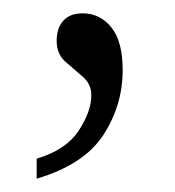

<svg xmlns="http://www.w3.org/2000/svg" viewBox="-20 -114 262 288"><path d="M35 154V124Q79 111 98 82Q117 53 117 29Q117 12 104 1Q91 -10 78 -21.5Q65 -33 65 -53Q65 -72 75 -83Q85 -94 104 -94Q130 -94 147 -73Q164 -52 164 -9Q164 44 135 88.5Q106 133 35 154Z"/></svg>

Font: Noto Serif Gurmukhi Light
Style: Regular
Weight: 300
Designer: Vaibhav Singh and the Monotype Design Team
Foundry: Monotype Imaging Inc.
Version: Version 2.004; ttfautohint (v1.8.4.7-5d5b)